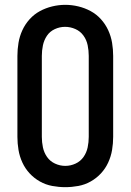

<svg xmlns="http://www.w3.org/2000/svg" viewBox="-20 -766 540 794"><path d="M250 8Q223 8 196 3Q169 -2 145 -15.5Q121 -29 102.5 -49Q84 -69 72.5 -94Q61 -119 56.5 -146Q52 -173 52 -200V-535Q52 -562 56.5 -589Q61 -616 72.5 -641Q84 -666 102.5 -686.5Q121 -707 145 -720Q169 -733 196 -739.5Q223 -746 250 -746Q277 -746 304 -739.5Q331 -733 355 -720Q379 -707 397.5 -686.5Q416 -666 427.5 -641Q439 -616 443.5 -589Q448 -562 448 -535V-200Q448 -173 443.5 -146Q439 -119 427.5 -94Q416 -69 397.5 -49Q379 -29 355 -15.5Q331 -2 304 3Q277 8 250 8ZM250 -80Q272 -80 292.5 -89.5Q313 -99 325.5 -117Q338 -135 342.5 -156.5Q347 -178 347 -200V-535Q347 -557 342.5 -579Q338 -601 325 -619Q312 -637 291.5 -646Q271 -655 249 -655Q227 -655 206.5 -645.5Q186 -636 174 -618Q162 -600 157.5 -578.5Q153 -557 153 -535V-200Q153 -178 157.5 -156.5Q162 -135 174.5 -117Q187 -99 207.5 -89.5Q228 -80 250 -80Z"/></svg>

Font: Zed Sans Semibold
Style: Regular
Weight: 600
Designer: Belleve Invis
Foundry: Belleve Invis
Version: Version 1.0.0; ttfautohint (v1.8.4)